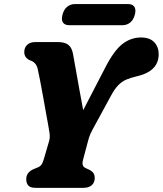

<svg xmlns="http://www.w3.org/2000/svg" viewBox="-20 -902 782 922"><path d="M435 -48.5Q435 -25 420.5 -12.5Q406 0 381.5 0H151Q125.5 0 115.8 -11.2Q106 -22.5 106 -41.5Q106 -74 140.5 -89.5L159 -97Q172 -102 178.5 -110.5Q185 -119 191 -139.5L215.5 -223.5Q221 -241.5 218 -262Q215 -282.5 211.5 -301.5Q208 -319.5 201.5 -356.5Q195 -393.5 187.2 -436.5Q179.5 -479.5 172.2 -517Q165 -554.5 160.5 -573.5Q156 -589.5 147.2 -598.5Q138.5 -607.5 126 -611.5Q96.5 -623.5 96.5 -652Q96.5 -673 110.2 -686.5Q124 -700 149.5 -700H258Q291 -700 308 -686.8Q325 -673.5 330.5 -643.5Q335 -620 343 -574Q351 -528 360.8 -474.2Q370.5 -420.5 379.5 -373L486 -578.5Q527.5 -659.5 568 -690.8Q608.5 -722 657 -722Q699.5 -722 720.8 -699.2Q742 -676.5 742 -642Q742 -560 638.5 -536Q610 -529.5 588.2 -520.5Q566.5 -511.5 548.5 -493.5Q530.5 -475.5 512.5 -441.5L423.5 -278Q412 -256.5 407.2 -240.5Q402.5 -224.5 399 -211L378.5 -133.5Q370.5 -104 391 -95L408.5 -87Q424.5 -78.5 429.8 -69Q435 -59.5 435 -48.5ZM280 -831Q286.5 -856.5 302.5 -869.5Q318.5 -882.5 339.5 -882.5H595.5Q616.5 -882.5 625.2 -869.2Q634 -856 627.5 -831.5Q621 -806.5 605.2 -793.8Q589.5 -781 568 -781H312.5Q291 -781 282.2 -794Q273.5 -807 280 -831Z"/></svg>

Font: Fraunces 9pt S100
Style: Bold Italic
Weight: 700
Italic angle: -16°
Version: Version 1.000; ttfautohint (v1.8.3)